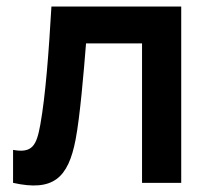

<svg xmlns="http://www.w3.org/2000/svg" viewBox="-20 -560 645 588"><path d="M20 -101V0C143 27.5 189 -15 211.5 -132.5C225 -202.5 236.5 -339.5 243.5 -427H415V0H535V-540H137.5C129.5 -402 119.5 -267.5 103.5 -178.5C92 -115 79.5 -90 20 -101Z"/></svg>

Font: Manrope
Style: Bold
Weight: 700
Designer: Mikhail Sharanda
Foundry: Mikhail Sharanda
Version: Version 4.505;FEAKit 1.0